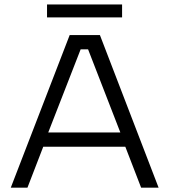

<svg xmlns="http://www.w3.org/2000/svg" viewBox="-20 -861 777 881"><path d="M29.5 0 299.7 -700H438.5L707.7 0H627.5L555.1 -187.6H178.4L106 0ZM201.3 -253.1H532.2L384.2 -634.5H350ZM195.8 -781.1V-840.6H540.2V-781.1Z"/></svg>

Font: Envelope Sans Variable
Style: Regular
Weight: 500
Designer: Andreas Rasmussen / Norman Anderson
Foundry: mail.de GmbH
Version: Version 1.150